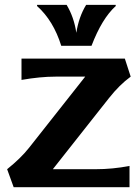

<svg xmlns="http://www.w3.org/2000/svg" viewBox="-20 -782 576 802"><path d="M37.1 0 9.8 -75.2Q66.9 -121.1 101.6 -165L335.9 -461.9H211.9Q147.9 -461.9 69.8 -448.2V-537.1H501.5L525.9 -461.9Q479 -427.7 435.1 -372.1L200.7 -75.2H378.9Q450.7 -75.2 521 -88.9V0ZM134.8 -761.7H258.3Q289.1 -710.4 298.8 -645Q309.1 -711.4 339.8 -761.7H463.4V-756.8Q405.8 -704.6 362.3 -590.8H235.8Q203.1 -695.8 134.8 -756.8Z"/></svg>

Font: Classica
Style: Bold
Weight: 700
Designer: Wojciech Kalinowski "wmk69" (wmk69@o2.pl)
Foundry: Wojciech Kalinowski "wmk69" (wmk69@o2.pl)
Version: Version 2.1.1; 2021-05-14